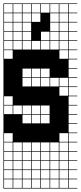

<svg xmlns="http://www.w3.org/2000/svg" viewBox="-20 -827 469 1115"><path d="M325 -803.6V-753.6H375V-803.6ZM271.4 -700H321.4V-750H271.4ZM325 -700H375V-750H325ZM217.9 -700H267.9V-750H217.9ZM164.3 -700H214.3V-750H164.3ZM110.7 -700H160.7V-750H110.7ZM57.1 -700H107.1V-750H57.1ZM3.6 -700H53.6V-750H3.6ZM325 -646.4H375V-696.4H325ZM271.4 -646.4H321.4V-696.4H271.4ZM217.9 -646.4H267.9V-696.4H217.9ZM164.3 -646.4H214.3V-696.4H164.3ZM110.7 -646.4H160.7V-696.4H110.7ZM57.1 -646.4H107.1V-696.4H57.1ZM3.6 -646.4H53.6V-696.4H3.6ZM325 -592.9H375V-642.9H325ZM271.4 -592.9H321.4V-642.9H271.4ZM217.9 -592.9H267.9V-642.9H217.9ZM164.3 -592.9H214.3V-642.9H164.3ZM110.7 -592.9H160.7V-642.9H110.7ZM57.1 -592.9H107.1V-642.9H57.1ZM3.6 -592.9H53.6V-642.9H3.6ZM325 -539.3H375V-589.3H325ZM271.4 -539.3H321.4V-589.3H271.4ZM217.9 -539.3H267.9V-589.3H217.9ZM164.3 -539.3H214.3V-589.3H164.3ZM110.7 -539.3H160.7V-589.3H110.7ZM57.1 -539.3H107.1V-589.3H57.1ZM3.6 -539.3H53.6V-589.3H3.6ZM3.6 -485.7H53.6V-535.7H3.6ZM325 -485.7H375V-535.7H325ZM110.7 -378.6H160.7V-428.6H110.7ZM217.9 -378.6H267.9V-428.6H217.9ZM164.3 -378.6H214.3V-428.6H164.3ZM217.9 -325H267.9V-375H217.9ZM110.7 -325H160.7V-375H110.7ZM271.4 -325H321.4V-375H271.4ZM325 -325H375V-375H325ZM164.3 -325H214.3V-375H164.3ZM325 -271.4H375V-321.4H325ZM3.6 -217.9H53.6V-267.9H3.6ZM110.7 -164.3H160.7V-214.3H110.7ZM3.6 -164.3H53.6V-214.3H3.6ZM217.9 -164.3H267.9V-214.3H217.9ZM164.3 -164.3H214.3V-214.3H164.3ZM57.1 -164.3H107.1V-214.3H57.1ZM164.3 -110.7H214.3V-160.7H164.3ZM217.9 -110.7H267.9V-160.7H217.9ZM110.7 -110.7H160.7V-160.7H110.7ZM3.6 -3.6H53.6V-53.6H3.6ZM325 -3.6H375V-53.6H325ZM271.4 50H321.4V0H271.4ZM110.7 50H160.7V0H110.7ZM325 50H375V0H325ZM3.6 50H53.6V0H3.6ZM57.1 50H107.1V0H57.1ZM217.9 50H267.9V0H217.9ZM164.3 50H214.3V0H164.3ZM110.7 103.6H160.7V53.6H110.7ZM271.4 103.6H321.4V53.6H271.4ZM3.6 103.6H53.6V53.6H3.6ZM325 103.6H375V53.6H325ZM164.3 103.6H214.3V53.6H164.3ZM217.9 103.6H267.9V53.6H217.9ZM57.1 103.6H107.1V53.6H57.1ZM57.1 157.1H107.1V107.1H57.1ZM164.3 157.1H214.3V107.1H164.3ZM325 157.1H375V107.1H325ZM110.7 157.1H160.7V107.1H110.7ZM271.4 157.1H321.4V107.1H271.4ZM3.6 157.1H53.6V107.1H3.6ZM217.9 157.1H267.9V107.1H217.9ZM164.3 210.7H214.3V160.7H164.3ZM325 210.7H375V160.7H325ZM110.7 210.7H160.7V160.7H110.7ZM271.4 210.7H321.4V160.7H271.4ZM3.6 210.7H53.6V160.7H3.6ZM57.1 210.7H107.1V160.7H57.1ZM217.9 210.7H267.9V160.7H217.9ZM164.3 264.3H214.3V214.3H164.3ZM217.9 264.3H267.9V214.3H217.9ZM325 264.3H375V214.3H325ZM110.7 264.3H160.7V214.3H110.7ZM3.6 264.3H53.6V214.3H3.6ZM271.4 264.3H321.4V214.3H271.4ZM57.1 264.3H107.1V214.3H57.1ZM271.4 -803.6V-753.6H321.4V-803.6ZM217.9 -803.6V-753.6H267.9V-803.6ZM164.3 -803.6V-753.6H214.3V-803.6ZM110.7 -803.6V-753.6H160.7V-803.6ZM57.1 -803.6V-753.6H107.1V-803.6ZM3.6 -803.6V-753.6H53.6V-803.6ZM428.6 -803.6H378.6V-753.6H428.6V-750H378.6V-700H428.6V-696.4H378.6V-646.4H428.6V-642.9H378.6V-592.9H428.6V-589.3H378.6V-539.3H428.6V-535.7H378.6V-485.7H428.6V-482.1H378.6V-432.1H428.6V-428.6H378.6V-378.6H428.6V-375H378.6V-325H428.6V-321.4H378.6V-271.4H428.6V-267.9H378.6V-217.9H428.6V-214.3H378.6V-164.3H428.6V-160.7H378.6V-110.7H428.6V-107.1H378.6V-57.1H428.6V-53.6H378.6V-3.6H428.6V0H378.6V50H428.6V53.6H378.6V103.6H428.6V107.1H378.6V157.1H428.6V160.7H378.6V210.7H428.6V214.3H378.6V264.3H428.6V267.9H0V-807.1H428.6ZM214.3 -696.4V-642.9H160.7V-696.4ZM214.3 -642.9V-589.3H160.7V-642.9ZM267.9 -696.4V-642.9H214.3V-696.4ZM267.9 -750V-696.4H214.3V-750Z"/></svg>

Font: Jersey 10 Charted
Style: Regular
Weight: 400
Designer: Sarah Cadigan-Fried
Version: Version 1.000; ttfautohint (v1.8.4.7-5d5b)